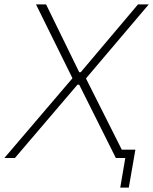

<svg xmlns="http://www.w3.org/2000/svg" viewBox="-45 -720 698 875"><path d="M-25 0H23L308 -334H316L483 0H526L503 135H542L572 -38H510L347 -362L348 -364L633 -700H584L323 -391H316L165 -700H119L285 -364L284 -362Z"/></svg>

Font: Fixel Display 20240404 ExLight
Style: Italic
Weight: 200
Italic angle: -10°
Designer: AlfaBravo + MacPaw
Foundry: Kyrylo Tkachov, Marchela Mozhyna, Serhii Makarenko, Maria Weinstein, Zakhar Kryvoshyya
Version: Version 1.211;Glyphs 3.2 (3225)